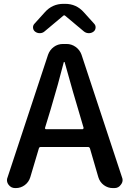

<svg xmlns="http://www.w3.org/2000/svg" viewBox="-20 -961 661 981"><path d="M304.7 -881.8 208 -800.8Q198.2 -792 184.6 -791.5Q170.9 -791 160.2 -798.8Q150.4 -805.7 148.9 -817.9Q147.5 -830.1 155.3 -838.9L209 -898.4Q247.1 -941.4 304.7 -941.4H312.5Q370.1 -941.4 408.2 -898.4L461.9 -838.9Q469.7 -830.1 468.3 -817.9Q466.8 -805.7 457 -798.8Q446.3 -791 432.6 -791.5Q418.9 -792 408.2 -800.8L311.5 -881.8Q309.6 -882.8 307.6 -882.8Q305.7 -882.8 304.7 -881.8ZM210 -307.6Q209 -305.7 210.9 -303.2Q212.9 -300.8 214.8 -300.8H401.4Q404.3 -300.8 405.8 -303.2Q407.2 -305.7 407.2 -307.6L379.9 -400.4Q361.3 -460 310.5 -642.6Q309.6 -644.5 307.6 -644.5Q305.7 -644.5 305.7 -642.6Q278.3 -534.2 238.3 -400.4ZM556.6 0Q531.2 0 510.7 -15.1Q490.2 -30.3 482.4 -55.7L439.5 -203.1Q436.5 -210 429.7 -210H188.5Q180.7 -210 178.7 -203.1L134.8 -55.7Q127 -30.3 106.4 -15.1Q85.9 0 60.5 0H57.6Q36.1 0 23.4 -17.6Q15.6 -28.3 15.6 -41Q15.6 -47.9 18.6 -54.7L225.6 -681.6Q234.4 -706.1 254.9 -721.2Q275.4 -736.3 301.8 -736.3H320.3Q345.7 -736.3 366.7 -721.2Q387.7 -706.1 396.5 -681.6L603.5 -54.7Q606.4 -47.9 606.4 -41Q606.4 -28.3 597.7 -17.6Q585.9 0 564.5 0Z"/></svg>

Font: Gen Jyuu Gothic P Medium
Style: Regular
Weight: 500
Designer: [Source Han Sans]
Ryoko NISHIZUKA  (kana & ideographs); Paul D. Hunt (Latin, Greek & Cyrillic); Wenlong ZHANG  (bopomofo
Version: Version 1.002.20150607